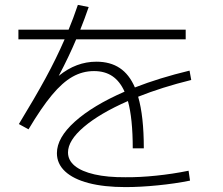

<svg xmlns="http://www.w3.org/2000/svg" viewBox="-20 -764 904 779"><path d="M499 -354Q385.3 -304.2 320.6 -249.3Q255.9 -194.3 255.9 -145.5Q255.9 -113.8 283.4 -91.1Q311 -68.4 363.5 -56.4Q416 -44.4 489.3 -44.9Q546.9 -44.4 613.5 -51.3Q680.2 -58.1 745.1 -71.3L751 -31.2Q690.9 -19 620.1 -12Q549.3 -4.9 489.3 -4.9Q402.3 -4.9 339.8 -21.2Q277.3 -37.6 244.1 -68.6Q210.9 -99.6 210.9 -142.6Q210.9 -205.1 283.7 -270.5Q356.4 -335.9 485.4 -392.1Q466.3 -434.6 435.8 -455.1Q405.3 -475.6 361.3 -475.6Q314.9 -475.6 274.2 -452.6Q233.4 -429.7 190.7 -378.4Q147.9 -327.1 95.7 -239.3L56.6 -260.7Q122.1 -368.2 165 -447Q208 -525.9 242.2 -604.5H54.7V-643.6H258.3Q276.4 -686.5 295.9 -744.1L339.8 -735.4Q322.8 -686 305.7 -643.6H733.4V-604.5H289.1Q259.8 -534.7 218.3 -456.1Q254.4 -485.4 292.2 -499.5Q330.1 -513.7 371.1 -513.7Q427.2 -513.7 465.8 -488Q504.4 -462.4 527.3 -409.2Q626 -447.8 749 -477.5L755.9 -439.5Q637.2 -410.2 540.5 -371.6Q563.5 -292.5 563.5 -162.1H518.6Q518.6 -283.2 499 -354Z"/></svg>

Font: Pretendard GOV ExtraLight
Style: Regular
Weight: 200
Designer: Base glyphs from Inter by Rasmus Andersson; Hangeul glyphs from Noto Sans CJK(Source Han Sans) by Jang Soo-young and Kan
Foundry: Kil Hyung-jin
Version: Version 1.309